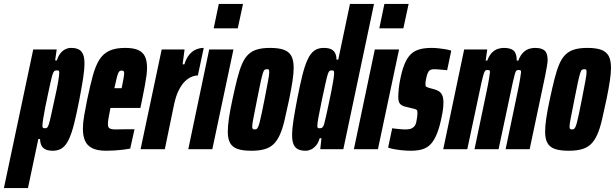

<svg xmlns="http://www.w3.org/2000/svg" viewBox="-84 -763 3145 982"><path d="M-64 199 86 -510H206L198 -454H207Q214 -477 225.5 -491Q237 -505 251 -511.5Q265 -518 279 -518Q303 -518 318 -510.5Q333 -503 340.5 -486Q348 -469 348 -438Q348 -407 341 -362Q334 -317 322 -254Q308 -182 295.5 -132Q283 -82 268.5 -51Q254 -20 234.5 -6Q215 8 187 8Q162 8 147.5 0.5Q133 -7 127 -21Q121 -35 121 -52H112L59 199ZM146 -107Q152 -107 156.5 -110Q161 -113 165.5 -126.5Q170 -140 176.5 -170Q183 -200 195 -255Q209 -317 214 -348Q219 -379 219 -391Q219 -397 217.5 -399.5Q216 -402 213.5 -402.5Q211 -403 207 -403Q202 -403 197.5 -401.5Q193 -400 189.5 -393.5Q186 -387 182 -373Q179 -363 173.5 -337.5Q168 -312 161 -279.5Q154 -247 147.5 -214.5Q141 -182 137 -156.5Q133 -131 133 -121Q133 -110 137 -108.5Q141 -107 146 -107Z M460 8Q413 8 387 -5.5Q361 -19 350.5 -44Q340 -69 340 -105Q340 -134 346.5 -172Q353 -210 362 -254Q377 -325 390.5 -375Q404 -425 423.5 -456.5Q443 -488 474.5 -503Q506 -518 556 -518Q599 -518 623 -507Q647 -496 657.5 -474Q668 -452 668 -417Q668 -398 665 -375Q662 -352 656.5 -323Q651 -294 643 -254L634 -211H481Q474 -177 471 -159Q468 -141 468 -127Q468 -115 473 -109.5Q478 -104 487.5 -102.5Q497 -101 509 -101Q517 -101 534 -101.5Q551 -102 571 -102Q591 -102 604 -102L582 -3Q567 0 546.5 2.5Q526 5 503.5 6.5Q481 8 460 8ZM501 -312H538L541 -326Q546 -352 548.5 -366Q551 -380 551 -388Q551 -394 549.5 -397Q548 -400 545 -401Q542 -402 538 -402Q533 -402 529 -400Q525 -398 521 -389.5Q517 -381 512.5 -362.5Q508 -344 501 -312Z M635 0 743 -510H860L850 -434H859Q869 -466 885 -484.5Q901 -503 920 -510.5Q939 -518 958 -518L928 -377Q912 -377 894.5 -369.5Q877 -362 860.5 -345.5Q844 -329 830 -301Q816 -273 807 -232L759 0Z M1009 -618 1035 -743H1159L1132 -618ZM879 0 986 -510H1110L1002 0Z M1202 8Q1158 8 1131.5 -1Q1105 -10 1093 -31.5Q1081 -53 1081 -89Q1081 -118 1087 -159Q1093 -200 1105 -255Q1118 -316 1129.5 -361Q1141 -406 1154 -436Q1167 -466 1185.5 -484Q1204 -502 1231 -510Q1258 -518 1297 -518Q1341 -518 1367.5 -508.5Q1394 -499 1406 -477Q1418 -455 1418 -416Q1418 -388 1412 -348.5Q1406 -309 1395 -255Q1382 -194 1371.5 -149Q1361 -104 1347.5 -74Q1334 -44 1315.5 -26Q1297 -8 1269.5 0Q1242 8 1202 8ZM1218 -101Q1223 -101 1227 -102.5Q1231 -104 1235 -111.5Q1239 -119 1243.5 -135.5Q1248 -152 1254 -181Q1260 -210 1269 -255Q1281 -317 1287 -349Q1293 -381 1293 -394Q1293 -402 1291.5 -405Q1290 -408 1287.5 -408.5Q1285 -409 1281 -409Q1274 -409 1269.5 -406Q1265 -403 1260.5 -389Q1256 -375 1249 -343.5Q1242 -312 1231 -255Q1219 -193 1212.5 -161Q1206 -129 1206 -116Q1206 -109 1207.5 -106Q1209 -103 1212 -102Q1215 -101 1218 -101Z M1479 8Q1456 8 1440.5 0.5Q1425 -7 1417.5 -24.5Q1410 -42 1410 -72Q1410 -104 1417 -148.5Q1424 -193 1436 -256Q1450 -328 1462.5 -378Q1475 -428 1489.5 -459Q1504 -490 1523.5 -504Q1543 -518 1571 -518Q1597 -518 1611 -510.5Q1625 -503 1631 -489.5Q1637 -476 1637 -458H1646L1706 -743H1829L1672 0H1554L1560 -56H1551Q1545 -34 1533 -19.5Q1521 -5 1507 1.5Q1493 8 1479 8ZM1551 -107Q1556 -107 1560.5 -108.5Q1565 -110 1569 -116.5Q1573 -123 1576 -137Q1579 -147 1584.5 -172.5Q1590 -198 1597 -230.5Q1604 -263 1610.5 -295.5Q1617 -328 1621 -353.5Q1625 -379 1625 -389Q1625 -400 1621 -401.5Q1617 -403 1612 -403Q1606 -403 1601.5 -400Q1597 -397 1592.5 -383.5Q1588 -370 1581.5 -340Q1575 -310 1563 -255Q1550 -193 1544.5 -162Q1539 -131 1539 -119Q1539 -113 1540.5 -110.5Q1542 -108 1545 -107.5Q1548 -107 1551 -107Z M1856 -618 1882 -743H2006L1979 -618ZM1726 0 1833 -510H1957L1849 0Z M2018 8Q1999 8 1977 6Q1955 4 1935 0.5Q1915 -3 1901 -8L1922 -107Q1928 -106 1937 -105Q1946 -104 1956 -103Q1966 -102 1975 -101.5Q1984 -101 1991 -101Q2000 -101 2011 -103Q2022 -105 2031.5 -113Q2041 -121 2045 -138Q2047 -147 2049 -161.5Q2051 -176 2051 -185Q2051 -199 2046 -202Q2041 -205 2032 -207L1987 -218Q1971 -222 1962 -232Q1953 -242 1953 -267Q1953 -283 1955.5 -309Q1958 -335 1965 -367Q1974 -409 1986 -437.5Q1998 -466 2015.5 -484Q2033 -502 2059.5 -510Q2086 -518 2123 -518Q2140 -518 2159 -516Q2178 -514 2195 -511Q2212 -508 2224 -504L2203 -404Q2193 -405 2181 -406Q2169 -407 2158 -408Q2147 -409 2138 -409Q2126 -409 2118.5 -406Q2111 -403 2106.5 -395Q2102 -387 2098 -372Q2096 -364 2094 -353Q2092 -342 2092 -331Q2092 -321 2097.5 -318.5Q2103 -316 2109 -314L2138 -306Q2149 -303 2159.5 -297Q2170 -291 2177 -277.5Q2184 -264 2184 -238Q2184 -225 2182 -207Q2180 -189 2175 -166Q2165 -115 2151.5 -81Q2138 -47 2120.5 -27.5Q2103 -8 2078 0Q2053 8 2018 8Z M2183 0 2290 -510H2408L2400 -453H2408Q2419 -482 2434.5 -496Q2450 -510 2465.5 -514Q2481 -518 2493 -518Q2528 -518 2543.5 -503.5Q2559 -489 2559 -453H2567Q2578 -482 2593.5 -496Q2609 -510 2624.5 -514Q2640 -518 2652 -518Q2687 -518 2702 -504Q2717 -490 2717 -455Q2717 -448 2713.5 -425Q2710 -402 2704 -374L2625 0H2502L2561 -282Q2572 -334 2576 -359Q2580 -384 2581 -394Q2581 -402 2577.5 -403.5Q2574 -405 2566 -405Q2561 -405 2557 -401.5Q2553 -398 2549 -383.5Q2545 -369 2537.5 -336Q2530 -303 2518 -244L2466 0H2343L2402 -282Q2413 -334 2417 -359Q2421 -384 2422 -394Q2422 -402 2418.5 -403.5Q2415 -405 2407 -405Q2402 -405 2398 -401.5Q2394 -398 2389.5 -383.5Q2385 -369 2377.5 -336Q2370 -303 2358 -244L2306 0Z M2825 8Q2781 8 2754.5 -1Q2728 -10 2716 -31.5Q2704 -53 2704 -89Q2704 -118 2710 -159Q2716 -200 2728 -255Q2741 -316 2752.5 -361Q2764 -406 2777 -436Q2790 -466 2808.5 -484Q2827 -502 2854 -510Q2881 -518 2920 -518Q2964 -518 2990.5 -508.5Q3017 -499 3029 -477Q3041 -455 3041 -416Q3041 -388 3035 -348.5Q3029 -309 3018 -255Q3005 -194 2994.5 -149Q2984 -104 2970.5 -74Q2957 -44 2938.5 -26Q2920 -8 2892.5 0Q2865 8 2825 8ZM2841 -101Q2846 -101 2850 -102.5Q2854 -104 2858 -111.5Q2862 -119 2866.5 -135.5Q2871 -152 2877 -181Q2883 -210 2892 -255Q2904 -317 2910 -349Q2916 -381 2916 -394Q2916 -402 2914.5 -405Q2913 -408 2910.5 -408.5Q2908 -409 2904 -409Q2897 -409 2892.5 -406Q2888 -403 2883.5 -389Q2879 -375 2872 -343.5Q2865 -312 2854 -255Q2842 -193 2835.5 -161Q2829 -129 2829 -116Q2829 -109 2830.5 -106Q2832 -103 2835 -102Q2838 -101 2841 -101Z"/></svg>

Font: Saira UltraCondensed Black
Style: Italic
Weight: 900
Width: 1
Italic angle: -12°
Designer: Hector Gatti with collaboration of the Omnibus-Type team
Foundry: Omnibus-Type
Version: Version 1.101